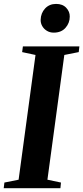

<svg xmlns="http://www.w3.org/2000/svg" viewBox="-34 -986 436 1006"><path d="M-14.5 0 -11 -29.5 63.5 -44.5 152 -698 82 -713 86 -743H382L378.5 -713L303 -698L214.5 -44.5L285.5 -29.5L282.5 0ZM247.5 -815Q227.5 -815 211.8 -824.5Q196 -834 187.2 -849.5Q178.5 -865 179 -882.5Q180 -917.5 202.2 -941.5Q224.5 -965.5 260 -965.5Q294 -965.5 313 -945.2Q332 -925 331.5 -899Q331.5 -865.5 309.2 -840.2Q287 -815 247.5 -815Z"/></svg>

Font: Merriweather 96pt
Style: Bold Italic
Weight: 700
Italic angle: -7.8°
Version: Version 2.101